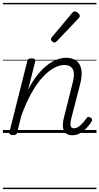

<svg xmlns="http://www.w3.org/2000/svg" viewBox="-20 -918 686 1326"><path d="M480 16Q456 16 441.5 7Q427 -2 420 -19Q413 -36 414 -59.5Q415 -83 423 -112L481 -343Q492 -385 490 -412.5Q488 -440 471.5 -454.5Q455 -469 424 -469Q392 -469 355 -450Q318 -431 278.5 -389.5Q239 -348 200.5 -281Q162 -214 127 -118L99 -4Q97 6 90.5 10.5Q84 15 69 15Q57 15 49.5 10Q42 5 45 -5L168 -495Q171 -506 177.5 -510.5Q184 -515 197 -515Q213 -515 219.5 -509.5Q226 -504 223 -492L174 -298Q205 -359 239.5 -401.5Q274 -444 308.5 -470Q343 -496 375.5 -507.5Q408 -519 436 -519Q477 -519 504.5 -500.5Q532 -482 541 -442Q550 -402 534 -339L473 -103Q467 -79 466.5 -63.5Q466 -48 472 -40Q478 -32 490 -32Q506 -32 521.5 -42Q537 -52 551.5 -68.5Q566 -85 578 -102Q583 -109 589.5 -110.5Q596 -112 604 -106Q615 -100 616 -93.5Q617 -87 613 -80Q601 -59 581 -37Q561 -15 535.5 0.5Q510 16 480 16ZM356 -624Q350 -624 341 -631.5Q332 -639 332 -646Q332 -650 333.5 -653.5Q335 -657 339 -662L477 -827Q483 -834 487.5 -836.5Q492 -839 497 -839Q504 -839 512 -834Q520 -829 525.5 -822Q531 -815 531 -808Q531 -803 529 -799.5Q527 -796 523 -792L373 -634Q364 -624 356 -624ZM0 378H646V388H0ZM0 -20H646V0H0ZM0 -505H646V-500H0ZM0 -898H646V-888H0Z"/></svg>

Font: Playwrite DE SAS Guides
Style: Regular
Weight: 400
Designer: Veronika Burian, José Scaglione
Foundry: TypeTogether
Version: Version 1.003